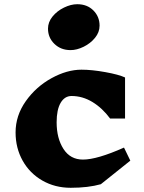

<svg xmlns="http://www.w3.org/2000/svg" viewBox="-20 -882 686 912"><path d="M574 -514V-319H503Q466 -369 419 -397.5Q372 -426 320 -426Q287 -426 268 -393.5Q249 -361 249 -301Q249 -225 281.5 -174.5Q314 -124 374 -124Q441 -124 569 -181L599 -119L459 -7Q399 10 316 10Q241 10 181 -24.5Q121 -59 87.5 -119Q54 -179 54 -253Q54 -333 102.5 -401.5Q151 -470 224.5 -510.5Q298 -551 367 -551Q416 -551 480 -539.5Q544 -528 574 -514ZM453 -760Q453 -729 431.5 -702.5Q410 -676 377.5 -660Q345 -644 315 -644Q269 -644 238.5 -673.5Q208 -703 208 -746Q208 -777 229.5 -803.5Q251 -830 284 -846Q317 -862 347 -862Q394 -862 423.5 -832.5Q453 -803 453 -760Z"/></svg>

Font: Inknut Antiqua ExtraBold
Style: Regular
Weight: 800
Designer: Claus Eggers Sørensen
Foundry: Claus Eggers Sørensen
Version: Version 1.003; ttfautohint (v1.8.2) -l 8 -r 50 -G 200 -x 14 